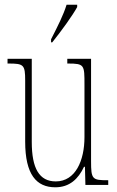

<svg xmlns="http://www.w3.org/2000/svg" viewBox="-20 -786 498 816"><path d="M197 -619V-606H202C240 -653 289 -721 308 -756V-766H263C249 -721 227 -678 197 -619ZM215 10C276 10 313 -26 337 -77H341L343 0H440V-20H438C372 -20 367 -24 367 -101V-536H266V-516H269C339 -516 339 -510 339 -426V-203C339 -104 301 -15 217 -15C147 -15 115 -70 115 -183V-536H12V-516H16C81 -516 87 -511 87 -443V-184C87 -44 135 10 215 10Z"/></svg>

Font: Noto Serif ExtraCondensed Thin
Style: Regular
Weight: 100
Width: 2
Designer: Monotype Design Team
Foundry: Monotype Imaging Inc.
Version: Version 2.013